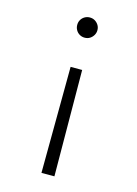

<svg xmlns="http://www.w3.org/2000/svg" viewBox="-101 -480 534 746"><g transform="rotate(15 166.5 -107.0)"><path d="M141 209 143.8 -218.1H190.3L193.1 209ZM166.7 -341.7Q155.6 -341.7 146.2 -347.2Q136.8 -352.8 131.6 -362.2Q126.4 -371.5 126.4 -382.6Q126.4 -393.8 131.6 -402.8Q136.8 -411.8 146.2 -417.4Q155.6 -422.9 166.7 -422.9Q178.5 -422.9 187.5 -417.4Q196.5 -411.8 202.1 -402.8Q207.6 -393.8 207.6 -382.6Q207.6 -371.5 202.1 -362.2Q196.5 -352.8 187.5 -347.2Q178.5 -341.7 166.7 -341.7Z"/></g></svg>

Font: Afacad Flux Light
Style: Regular
Weight: 300
Designer: Kristian Moeller
Foundry: Dicotype
Version: Version 1.100